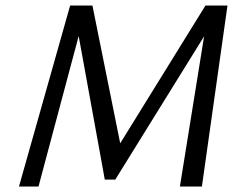

<svg xmlns="http://www.w3.org/2000/svg" viewBox="-20 -678 887 698"><path d="M807 -658 714 0H634L722 -546L399 -25H361L266 -547L120 0H49L235 -658H316L417 -157L727 -658Z"/></svg>

Font: Ysabeau Medium
Style: Italic
Weight: 500
Italic angle: -12°
Designer: Christian Thalmann (Catharsis Fonts)
Version: Version 0.003